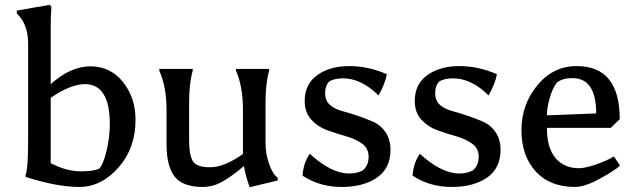

<svg xmlns="http://www.w3.org/2000/svg" viewBox="-20 -767 2640 799"><path d="M191 -88Q257 -54 315 -54Q373 -54 394 -66Q411 -86 424 -142Q437 -198 437 -250Q437 -417 333 -417Q275 -417 191 -360ZM191 -654V-417Q274 -491 356.5 -491Q439 -491 491.5 -426Q544 -361 544 -268Q544 -151 473 -70Q402 11 309.5 11Q217 11 86 -31V-37Q97 -67 97 -174V-587Q97 -666 50 -711V-723L188 -747L194 -737Q191 -708 191 -654Z M824 11Q740 11 706.5 -32.5Q673 -76 673 -167V-310Q673 -405 643 -473V-480H782V-473Q767 -420 767 -340V-183Q767 -123 782 -97Q797 -71 855 -71Q913 -71 991 -126V-310Q991 -407 962 -473V-480H1100V-473Q1085 -420 1085 -340V-171Q1085 -127 1100 -84.5Q1115 -42 1135 -28L1136 -16L1019 12Q1002 -34 995 -76Q946 -34 906 -11.5Q866 11 824 11Z M1351 -429Q1333 -411 1333 -379.5Q1333 -348 1353 -330.5Q1373 -313 1403.5 -305Q1434 -297 1469 -285Q1504 -273 1534.5 -259.5Q1565 -246 1585 -216Q1605 -186 1605 -143Q1605 -67 1549 -28Q1493 11 1401.5 11Q1310 11 1239 -36Q1242 -87 1269 -127Q1359 -45 1433 -45Q1465 -45 1490 -58Q1514 -79 1514 -114.5Q1514 -150 1486.5 -169.5Q1459 -189 1420 -200Q1381 -211 1342 -225Q1303 -239 1275.5 -269Q1248 -299 1248 -347Q1248 -417 1300.5 -454.5Q1353 -492 1433 -492Q1513 -492 1590 -458Q1581 -414 1555 -370Q1484 -441 1407 -441Q1374 -441 1351 -429Z M1809 -429Q1791 -411 1791 -379.5Q1791 -348 1811 -330.5Q1831 -313 1861.5 -305Q1892 -297 1927 -285Q1962 -273 1992.5 -259.5Q2023 -246 2043 -216Q2063 -186 2063 -143Q2063 -67 2007 -28Q1951 11 1859.5 11Q1768 11 1697 -36Q1700 -87 1727 -127Q1817 -45 1891 -45Q1923 -45 1948 -58Q1972 -79 1972 -114.5Q1972 -150 1944.5 -169.5Q1917 -189 1878 -200Q1839 -211 1800 -225Q1761 -239 1733.5 -269Q1706 -299 1706 -347Q1706 -417 1758.5 -454.5Q1811 -492 1891 -492Q1971 -492 2048 -458Q2039 -414 2013 -370Q1942 -441 1865 -441Q1832 -441 1809 -429Z M2373 11Q2268 11 2209 -54Q2150 -119 2150 -225.5Q2150 -332 2216 -412Q2282 -492 2380 -492Q2559 -492 2559 -271L2522 -235H2256Q2256 -151 2292 -109Q2328 -67 2389 -67Q2413 -67 2457 -81.5Q2501 -96 2535 -116L2560 -78Q2541 -59 2477.5 -24Q2414 11 2373 11ZM2362 -442Q2320 -442 2297 -423Q2278 -397 2267 -357Q2256 -317 2256 -287L2461 -295Q2461 -442 2362 -442Z"/></svg>

Font: Asul
Style: Regular
Weight: 400
Version: Version 1.001